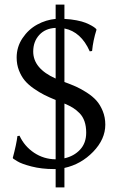

<svg xmlns="http://www.w3.org/2000/svg" viewBox="-20 -732 505 844"><path d="M263.2 -276.9V-36.1Q305.2 -45.4 332 -74.2Q358.9 -103 358.9 -148.9Q358.9 -176.8 351.6 -198.2Q344.2 -219.7 329.8 -234.4Q315.4 -249 300.3 -258.3Q285.2 -267.6 263.2 -276.9ZM224.6 -386.7V-609.4Q179.2 -607.4 152.6 -578.4Q126 -549.3 126 -505.4Q126 -430.7 224.6 -386.7ZM224.6 -31.7V-292.5Q195.8 -304.2 174.1 -315.2Q152.3 -326.2 128.2 -343Q104 -359.9 88.6 -378.4Q73.2 -397 63.2 -422.9Q53.2 -448.7 53.2 -479Q53.2 -525.9 79.1 -564.5Q105 -603 143.6 -624Q182.1 -645 224.6 -648.9V-711.9H263.2V-648.9Q292 -647.5 316.9 -642.6Q341.8 -637.7 356.7 -631.6Q371.6 -625.5 382.3 -619.4Q393.1 -613.3 397.5 -609.4L401.9 -605.5L404.3 -601.6Q389.2 -554.2 384.8 -507.8L374.5 -506.3Q336.4 -592.3 263.2 -606.9V-371.6Q292.5 -360.8 314 -351.3Q335.4 -341.8 361.3 -325.2Q387.2 -308.6 403.8 -290Q420.4 -271.5 431.6 -243.9Q442.9 -216.3 442.9 -184.1Q442.9 -120.1 389.6 -64.9Q336.4 -9.8 263.2 6.3V91.8H224.6V11.2H216.8Q163.1 11.2 118.7 -0.2Q74.2 -11.7 56.6 -22.9L38.6 -34.2L36.1 -37.6Q52.2 -97.7 56.6 -133.8L65.9 -135.3Q87.4 -88.9 129.9 -60.5Q172.4 -32.2 224.6 -31.7Z"/></svg>

Font: Linux Biolinum
Style: Regular
Weight: 400
Designer: Philipp H. Poll
Foundry: Philipp H. Poll
Version: Version 0.6.4